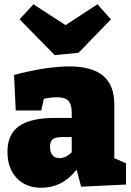

<svg xmlns="http://www.w3.org/2000/svg" viewBox="-20 -867 615 902"><path d="M517 -124 572 -100V0L361 10L340 -70Q273 15 174 15Q101 15 58 -31Q15 -77 15 -154Q15 -236 69.5 -274.5Q124 -313 239 -313H317V-339Q317 -377 301 -393.5Q285 -410 249 -410Q220 -410 186 -403L174 -348H54L46 -515Q200 -555 305 -555Q412 -555 464.5 -511Q517 -467 517 -376ZM259 -124Q288 -124 317 -151V-223H272Q241 -223 228 -213Q215 -203 215 -178Q215 -151 227 -137.5Q239 -124 259 -124ZM288 -749 438 -847 501 -776 349 -619 237 -608 72 -776 137 -847Z"/></svg>

Font: Bitter Pro Black
Style: Regular
Weight: 900
Designer: Sol Matas, and Bitter project Authors
Foundry: Sol Matas
Version: Version 1.010